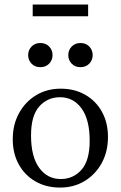

<svg xmlns="http://www.w3.org/2000/svg" viewBox="-20 -836 544 866"><path d="M251 10Q188 10 139.8 -17.8Q91.5 -45.5 64.5 -94.8Q37.5 -144 37.5 -208Q37.5 -274 65.8 -325.5Q94 -377 142.8 -406.5Q191.5 -436 253.5 -436Q317 -436 365 -408.2Q413 -380.5 440 -331.5Q467 -282.5 467 -218Q467 -152 438.8 -100.5Q410.5 -49 361.8 -19.5Q313 10 251 10ZM254 -28.5Q310.5 -28.5 347.5 -70.2Q384.5 -112 384.5 -201Q384.5 -296.5 347.8 -347Q311 -397.5 250.5 -397.5Q194.5 -397.5 157.2 -356Q120 -314.5 120 -225Q120 -129.5 156.8 -79Q193.5 -28.5 254 -28.5ZM162 -533Q137.5 -533 122.2 -549Q107 -565 107 -587.5Q107 -610 122.2 -626Q137.5 -642 162 -642Q186.5 -642 201.8 -626Q217 -610 217 -587.5Q217 -565 201.8 -549Q186.5 -533 162 -533ZM343 -533Q318.5 -533 303.2 -549Q288 -565 288 -587.5Q288 -610 303.2 -626Q318.5 -642 343 -642Q367.5 -642 382.8 -626Q398 -610 398 -587.5Q398 -565 382.8 -549Q367.5 -533 343 -533ZM127.5 -762.5V-815.5H377.5V-762.5Z"/></svg>

Font: Newsreader Text
Style: Regular
Weight: 400
Designer: Hugues Gentile
Foundry: Production Type
Version: Version 1.002